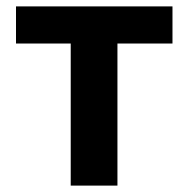

<svg xmlns="http://www.w3.org/2000/svg" viewBox="-20 -580 588 600"><path d="M201 0V-444H30V-560H519V-444H347V0Z"/></svg>

Font: Swei Fan Sans CJK TC
Style: Bold
Weight: 700
Version: Version 2.130